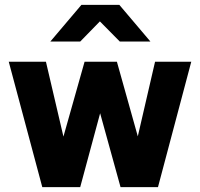

<svg xmlns="http://www.w3.org/2000/svg" viewBox="-20 -770 823 790"><path d="M154 0 16 -516H169L241 -208L328 -516H461L547 -209L618 -516H767L630 0H476L392 -304L310 0ZM473 -599 391 -682 310 -599H187L315 -750H471L599 -599Z"/></svg>

Font: Red Hat Text VF
Style: Regular
Weight: 400
Designer: Pentagram, MCKL
Foundry: Pentagram, MCKL
Version: Version 1.023